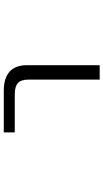

<svg xmlns="http://www.w3.org/2000/svg" viewBox="220 -780 560 1040"><g transform="rotate(-90 500.0 -260.0)"><path d="M302.7 -460V-519.5H527.3Q666 -519.5 667 -394.5V0H588.9V-384.8Q588.9 -425.8 570.3 -442.9Q551.8 -460 507.8 -460Z"/></g></svg>

Font: Gen Shin Gothic Monospace Normal
Style: Regular
Weight: 350
Designer: [Source Han Sans]
Ryoko NISHIZUKA  (kana & ideographs); Paul D. Hunt (Latin, Greek & Cyrillic); Wenlong ZHANG  (bopomofo
Version: Version 1.002.20150607